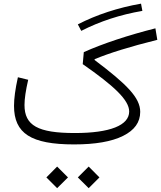

<svg xmlns="http://www.w3.org/2000/svg" viewBox="-20 -780 870 1037"><path d="M288.6 236.3 347.2 178.2 288.6 119.6 230.5 178.2ZM459 236.3 517.1 178.2 459 119.6 400.4 178.2ZM741.7 -760.3C616.7 -738.3 502 -700.7 400.4 -648.4L418.9 -613.3C519 -664.6 629.4 -700.7 749 -721.2ZM76.7 -362.8C62.5 -298.8 55.7 -247.6 55.7 -208.5C55.7 -59.1 147.5 0 380.4 0C494.1 0 582.5 -15.1 644.5 -45.9C706.5 -76.7 737.3 -119.6 737.3 -175.8C737.3 -252.4 665 -324.7 490.7 -456.1L491.2 -460.4C571.3 -493.7 679.2 -527.3 829.6 -564.9L819.3 -627C674.3 -590.3 537.6 -545.4 432.6 -498.5L426.8 -433.6C595.2 -316.4 677.7 -239.7 677.7 -177.7C677.7 -103 573.7 -61.5 384.3 -61.5C184.6 -61.5 112.3 -102.1 112.3 -212.9C112.3 -246.6 119.1 -292 132.3 -349.1Z"/></svg>

Font: Estedad Light
Style: Regular
Weight: 300
Designer: Amin Abedi
Version: Version 7.3